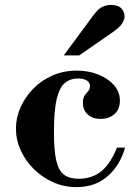

<svg xmlns="http://www.w3.org/2000/svg" viewBox="-20 -750 560 783"><path d="M292 13Q240.9 13 196.2 -7Q151.5 -27 117.4 -61Q83.3 -95 64.2 -137.5Q45 -180 45 -225.5Q45 -270 63.6 -312Q82.2 -354 115.3 -388Q148.3 -422 193.8 -442Q239.3 -462 293 -462Q341.1 -462 381.1 -446Q421 -430 445 -402.7Q469 -375.4 469 -339Q469 -304 446.5 -284.5Q424.1 -265 389.7 -265Q358 -265 338 -283Q318 -301 318 -331Q318 -351 325.5 -361Q333 -371 340 -378.8Q347 -386.6 347 -399Q347 -414 333.5 -422Q320 -430 297 -430Q268 -430 246 -413Q224 -396 212 -349Q200 -302 200 -210Q200 -135.7 209.7 -94.4Q219.4 -53.1 241.7 -37.1Q264 -21 301 -21Q355 -21 392.5 -51Q430 -81 457 -148H490Q469.8 -76 419.2 -31.5Q368.6 13 292 13ZM240 -524 361 -688Q380 -714 397.5 -722Q415 -730 432 -730Q461 -730 474.5 -716Q488 -702 488 -684Q488 -671 478.5 -655Q469 -639 440 -619L303 -524Z"/></svg>

Font: Libre Bodoni
Style: Regular
Weight: 400
Designer: Pablo Impallari, Rodrigo Fuenzalida
Foundry: Impallari Type
Version: Version 2.005;gftools[0.9.23]